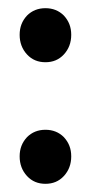

<svg xmlns="http://www.w3.org/2000/svg" viewBox="-20 -440 229 469"><path d="M136 -402C124 -414 109 -420 91 -420C73 -420 58 -414 46 -402C34 -389 28 -374 28 -355C28 -336 34 -320 46 -307C58 -294 73 -288 91 -288C109 -288 124 -294 136 -307C148 -320 154 -336 154 -355C154 -374 148 -389 136 -402ZM136 -105C124 -117 109 -123 91 -123C73 -123 58 -117 46 -105C34 -92 28 -77 28 -58C28 -39 34 -23 46 -10C58 3 73 9 91 9C109 9 124 3 136 -10C148 -23 154 -39 154 -58C154 -77 148 -92 136 -105Z"/></svg>

Font: Argentum Sans
Style: Regular
Weight: 400
Designer: Julieta Ulanovsky
Foundry: Julieta Ulanovsky
Version: Version 5.001;March 29, 2019;FontCreator 11.5.0.2425 64-bit